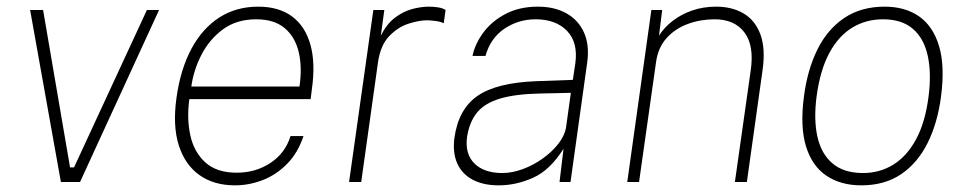

<svg xmlns="http://www.w3.org/2000/svg" viewBox="-20 -547 2903 577"><path d="M163 0 70.5 -517H109.5L190.5 -44H202.5L421.5 -517H458L220.5 0Z M686 10Q623 10 579.5 -20.8Q536 -51.5 517.2 -110.5Q498.5 -169.5 510.5 -254Q522.5 -339.5 555.5 -400.8Q588.5 -462 639.2 -494.5Q690 -527 756 -527Q818 -527 857.8 -497.5Q897.5 -468 913 -412.2Q928.5 -356.5 917 -277L913.5 -249H549Q541 -190.5 552 -140.2Q563 -90 597 -59Q631 -28 691.5 -28Q748.5 -28 793 -57.5Q837.5 -87 853 -138H892Q875.5 -88 843.2 -55Q811 -22 770 -6Q729 10 686 10ZM555 -287H880Q888.5 -344.5 877.8 -390.2Q867 -436 835.5 -462.5Q804 -489 750 -489Q691 -489 650 -458.8Q609 -428.5 585.2 -382Q561.5 -335.5 555 -287Z M1029 0 1102 -517H1135L1124.5 -440Q1142 -475 1166.8 -493.8Q1191.5 -512.5 1218.5 -519.8Q1245.5 -527 1268.5 -527Q1283 -527 1297 -524.8Q1311 -522.5 1319 -517L1313.5 -477Q1304.5 -482 1288.5 -484Q1272.5 -486 1262.5 -486Q1240 -486 1208.2 -476Q1176.5 -466 1150 -438.8Q1123.5 -411.5 1116 -360L1065.5 0Z M1479 10Q1432 10 1400 -7.2Q1368 -24.5 1354 -56.2Q1340 -88 1345.5 -132Q1357.5 -219 1415 -258.8Q1472.5 -298.5 1591.5 -303L1701.5 -307L1709 -357Q1717.5 -419.5 1684 -454.2Q1650.5 -489 1589.5 -489Q1538 -489 1496 -460.8Q1454 -432.5 1439 -379H1400Q1407.5 -415.5 1432.8 -449.5Q1458 -483.5 1499.5 -505.2Q1541 -527 1596.5 -527Q1647 -527 1683 -506.5Q1719 -486 1735.5 -448.2Q1752 -410.5 1744.5 -358L1694.5 0H1661.5L1673.5 -100Q1633 -35.5 1582 -12.8Q1531 10 1479 10ZM1489.5 -27Q1519 -27 1551 -38.8Q1583 -50.5 1611.2 -70.8Q1639.5 -91 1658.8 -116Q1678 -141 1681.5 -167L1695.5 -268L1604 -266Q1528 -264.5 1482 -250.5Q1436 -236.5 1413.2 -208.2Q1390.5 -180 1383.5 -135Q1377 -84 1406 -55.5Q1435 -27 1489.5 -27Z M1865 0 1937.5 -517H1970L1960.5 -440Q1976 -464.5 2001.5 -484.2Q2027 -504 2060.2 -515.5Q2093.5 -527 2132 -527Q2180 -527 2214.8 -506.5Q2249.5 -486 2265.2 -443.5Q2281 -401 2271.5 -335L2224.5 0H2188.5L2236 -335Q2247 -410 2217.2 -449.5Q2187.5 -489 2127.5 -489Q2085 -489 2047 -475Q2009 -461 1983.2 -432.5Q1957.5 -404 1951.5 -360L1900.5 0Z M2568.5 10Q2506.5 10 2463.5 -19Q2420.5 -48 2402.2 -107.2Q2384 -166.5 2396 -257Q2406.5 -338 2436.8 -398.8Q2467 -459.5 2517.5 -493.2Q2568 -527 2638.5 -527Q2700 -527 2742 -497.8Q2784 -468.5 2802 -408.8Q2820 -349 2808 -257Q2797.5 -177 2767.5 -117Q2737.5 -57 2688 -23.5Q2638.5 10 2568.5 10ZM2573.5 -27Q2623.5 -27 2664.2 -52Q2705 -77 2732.8 -128Q2760.5 -179 2770.5 -257Q2779.5 -326.5 2768.2 -378.8Q2757 -431 2723.8 -460Q2690.5 -489 2633.5 -489Q2582.5 -489 2541.2 -464Q2500 -439 2472.2 -387.5Q2444.5 -336 2434 -257Q2425 -188 2436.5 -136.2Q2448 -84.5 2482 -55.8Q2516 -27 2573.5 -27Z"/></svg>

Font: Public Sans Thin Thin
Style: Italic
Weight: 250
Italic angle: -8°
Version: Version 2.001